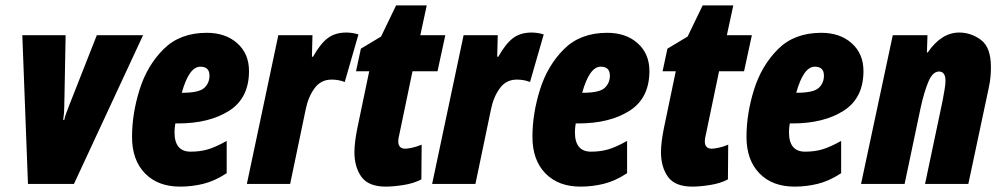

<svg xmlns="http://www.w3.org/2000/svg" viewBox="-20 -684 3720 714"><path d="M84 0H255L512 -553H340L238 -294Q233 -280 227 -265Q221 -250 219 -238H215Q219 -264 219 -288Q219 -312 220 -337L224 -553H63Z M650 10Q694 10 736.5 -0.5Q779 -11 823 -40V-160Q782 -137 753 -128.5Q724 -120 689 -120Q629 -120 629 -192Q629 -208 632 -225H642Q758 -225 832 -272Q906 -319 906 -420Q906 -484 862.5 -523Q819 -562 749 -562Q649 -562 588 -501Q527 -440 499 -350.5Q471 -261 471 -175Q471 -89 519 -39.5Q567 10 650 10ZM656 -339Q683 -436 725 -436Q759 -436 759 -403Q759 -375 739.5 -357Q720 -339 658 -339Z M898 0H1059L1117 -278Q1126 -323 1149.5 -355.5Q1173 -388 1213 -388Q1240 -388 1262 -379L1313 -556Q1290 -563 1268 -563Q1226 -563 1198.5 -542Q1171 -521 1144 -473H1140L1142 -553H1015Z M1415 10Q1442 10 1480.5 4Q1519 -2 1547 -17L1548 -146Q1529 -138 1512 -134.5Q1495 -131 1487 -131Q1461 -131 1461 -159Q1461 -168 1465 -184L1514 -419H1607L1636 -553H1543L1567 -664H1453L1397 -548L1322 -503L1304 -419H1353L1309 -208Q1298 -154 1298 -118Q1298 -63 1324 -26.5Q1350 10 1415 10Z M1587 0H1748L1806 -278Q1815 -323 1838.5 -355.5Q1862 -388 1902 -388Q1929 -388 1951 -379L2002 -556Q1979 -563 1957 -563Q1915 -563 1887.5 -542Q1860 -521 1833 -473H1829L1831 -553H1704Z M2139 10Q2183 10 2225.5 -0.5Q2268 -11 2312 -40V-160Q2271 -137 2242 -128.5Q2213 -120 2178 -120Q2118 -120 2118 -192Q2118 -208 2121 -225H2131Q2247 -225 2321 -272Q2395 -319 2395 -420Q2395 -484 2351.5 -523Q2308 -562 2238 -562Q2138 -562 2077 -501Q2016 -440 1988 -350.5Q1960 -261 1960 -175Q1960 -89 2008 -39.5Q2056 10 2139 10ZM2145 -339Q2172 -436 2214 -436Q2248 -436 2248 -403Q2248 -375 2228.5 -357Q2209 -339 2147 -339Z M2555 10Q2582 10 2620.5 4Q2659 -2 2687 -17L2688 -146Q2669 -138 2652 -134.5Q2635 -131 2627 -131Q2601 -131 2601 -159Q2601 -168 2605 -184L2654 -419H2747L2776 -553H2683L2707 -664H2593L2537 -548L2462 -503L2444 -419H2493L2449 -208Q2438 -154 2438 -118Q2438 -63 2464 -26.5Q2490 10 2555 10Z M2935 10Q2979 10 3021.5 -0.5Q3064 -11 3108 -40V-160Q3067 -137 3038 -128.5Q3009 -120 2974 -120Q2914 -120 2914 -192Q2914 -208 2917 -225H2927Q3043 -225 3117 -272Q3191 -319 3191 -420Q3191 -484 3147.5 -523Q3104 -562 3034 -562Q2934 -562 2873 -501Q2812 -440 2784 -350.5Q2756 -261 2756 -175Q2756 -89 2804 -39.5Q2852 10 2935 10ZM2941 -339Q2968 -436 3010 -436Q3044 -436 3044 -403Q3044 -375 3024.5 -357Q3005 -339 2943 -339Z M3182 0H3344L3404 -285Q3416 -340 3432 -379Q3448 -418 3472 -418Q3496 -418 3496 -383Q3496 -370 3492.5 -350Q3489 -330 3485 -308L3420 0H3581L3656 -353Q3662 -380 3663.5 -399.5Q3665 -419 3665 -434Q3665 -508 3628 -535.5Q3591 -563 3547 -563Q3481 -563 3430 -489H3427L3429 -553H3300Z"/></svg>

Font: Noto Sans Display Condensed Black
Style: Italic
Weight: 900
Width: 3
Italic angle: -192°
Designer: Monotype Design Team
Foundry: Monotype Imaging Inc.
Version: Version 1.900